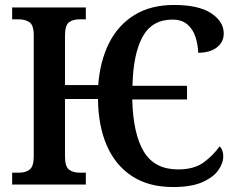

<svg xmlns="http://www.w3.org/2000/svg" viewBox="-20 -744 958 774"><path d="M678 10Q579 10 512 -34Q445 -78 410.5 -157.5Q376 -237 375 -345H242V-114Q242 -73 258 -60.5Q274 -48 299 -48H326V0H29V-48H59Q83 -48 99.5 -60.5Q116 -73 116 -114V-602Q116 -643 98.5 -654.5Q81 -666 57 -666H29V-714H326V-666H299Q274 -666 258 -654Q242 -642 242 -600V-401H376Q383 -497 419.5 -570Q456 -643 522 -683.5Q588 -724 681 -724Q781 -724 831.5 -690.5Q882 -657 882 -609Q882 -575 855 -553.5Q828 -532 779 -531Q778 -564 768 -595Q758 -626 735.5 -645.5Q713 -665 675 -665Q593 -665 555 -596Q517 -527 514 -398H734V-343H513Q517 -202 560.5 -131.5Q604 -61 698 -61Q763 -61 802 -90Q841 -119 865 -154Q880 -141 880 -113Q880 -87 860.5 -58.5Q841 -30 796.5 -10Q752 10 678 10Z"/></svg>

Font: Noto Serif SemiCondensed SemiBold
Style: Regular
Weight: 600
Width: 4
Designer: Monotype Design Team
Foundry: Monotype Imaging Inc.
Version: Version 2.013; ttfautohint (v1.8.4.7-5d5b)